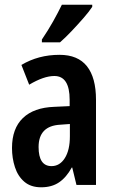

<svg xmlns="http://www.w3.org/2000/svg" viewBox="-20 -786 486 816"><path d="M233 -553Q311 -553 349.5 -504.5Q388 -456 388 -362V0H305L287 -74H285Q262 -32 231 -11Q200 10 155 10Q111 10 83.5 -13.5Q56 -37 43.5 -75.5Q31 -114 31 -157Q31 -240 77.5 -284.5Q124 -329 211 -332L276 -335V-362Q276 -463 211 -463Q166 -463 104 -426L71 -510Q143 -553 233 -553ZM236 -256Q144 -251 144 -161Q144 -80 199 -80Q234 -80 255.5 -114Q277 -148 277 -207V-259ZM372 -757Q359 -737 335 -709.5Q311 -682 284.5 -654Q258 -626 235 -606H158V-618Q185 -658 206 -695.5Q227 -733 243 -766H372Z"/></svg>

Font: Noto Sans Lao UI ExtCond SemBd
Style: Regular
Weight: 600
Width: 2
Designer: Monotype Design Team
Foundry: Monotype Imaging Inc.
Version: Version 2.000; ttfautohint (v1.8.4.7-5d5b)